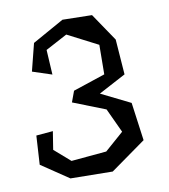

<svg xmlns="http://www.w3.org/2000/svg" viewBox="-67 -576 576 654"><g transform="rotate(-10 221.5 -248.5)"><path d="M294 -516 359 -420 368 -298 274 -248 375 -198 393 -66 271 21 125 19 30 -45 36 -145 94 -150 84 -87 139 -39 261 -50 326 -107 287 -191 175 -235 189 -273 300 -310 301 -412 196 -466 121 -426 126 -340 59 -362 83 -457 192 -518Z"/></g></svg>

Font: Underdog
Style: Regular
Weight: 400
Designer: Sergey Steblina
Foundry: Sergey Steblina, Jovanny Lemonad
Version: Version 1.001; ttfautohint (v0.9)